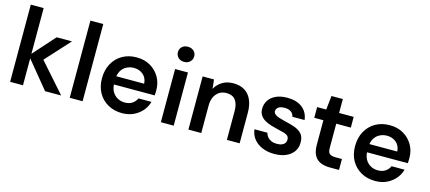

<svg xmlns="http://www.w3.org/2000/svg" viewBox="-55 -1219 3872 1730"><g transform="rotate(15 1881.0 -354.0)"><path d="M392 0 168 -273 367 -496H510L262 -224V-317L542 0ZM66 0V-720H186V0Z M622 0V-720H742V0Z M1112 12Q1037 12 979.5 -20.5Q922 -53 889.5 -110.5Q857 -168 857 -245Q857 -323 889 -382Q921 -441 978.5 -474.5Q1036 -508 1112 -508Q1186 -508 1241 -475.5Q1296 -443 1327 -389Q1358 -335 1358 -267Q1358 -257 1357.5 -245Q1357 -233 1356 -219H943V-296H1237Q1234 -349 1199 -379.5Q1164 -410 1112 -410Q1075 -410 1043.5 -393.5Q1012 -377 993.5 -344.5Q975 -312 975 -262V-233Q975 -187 993 -154.5Q1011 -122 1042 -104.5Q1073 -87 1111 -87Q1152 -87 1180 -105.5Q1208 -124 1222 -155H1343Q1330 -107 1297.5 -69.5Q1265 -32 1218 -10Q1171 12 1112 12Z M1472 0V-496H1592V0ZM1533 -579Q1499 -579 1478 -599.5Q1457 -620 1457 -650Q1457 -681 1478 -700.5Q1499 -720 1533 -720Q1566 -720 1587.5 -700.5Q1609 -681 1609 -650Q1609 -620 1587.5 -599.5Q1566 -579 1533 -579Z M1729 0V-496H1835L1844 -411Q1868 -455 1911.5 -481.5Q1955 -508 2013 -508Q2075 -508 2118 -482.5Q2161 -457 2184 -406.5Q2207 -356 2207 -282V0H2088V-270Q2088 -336 2060.5 -371.5Q2033 -407 1976 -407Q1939 -407 1910.5 -389Q1882 -371 1865.5 -337.5Q1849 -304 1849 -256V0Z M2532 12Q2468 12 2418 -9.5Q2368 -31 2338.5 -69Q2309 -107 2303 -157H2423Q2429 -136 2442.5 -119Q2456 -102 2478.5 -92Q2501 -82 2531 -82Q2560 -82 2579 -90.5Q2598 -99 2606.5 -112.5Q2615 -126 2615 -141Q2615 -165 2602.5 -177Q2590 -189 2565 -196.5Q2540 -204 2506 -211Q2475 -218 2442 -228Q2409 -238 2382 -253.5Q2355 -269 2338.5 -293.5Q2322 -318 2322 -353Q2322 -397 2345 -432.5Q2368 -468 2412 -488Q2456 -508 2518 -508Q2604 -508 2656.5 -467.5Q2709 -427 2718 -354H2604Q2599 -382 2576.5 -398Q2554 -414 2517 -414Q2479 -414 2459 -399.5Q2439 -385 2439 -362Q2439 -347 2452.5 -335Q2466 -323 2490 -315Q2514 -307 2546 -299Q2598 -288 2641 -273Q2684 -258 2710 -230Q2736 -202 2736 -149Q2737 -102 2712 -65.5Q2687 -29 2641 -8.5Q2595 12 2532 12Z M3049 0Q2999 0 2961 -16Q2923 -32 2902.5 -69Q2882 -106 2882 -169V-396H2797V-496H2882L2896 -626H3002V-496H3138V-396H3002V-169Q3002 -131 3018 -116.5Q3034 -102 3074 -102H3134V0Z M3473 12Q3398 12 3340.5 -20.5Q3283 -53 3250.5 -110.5Q3218 -168 3218 -245Q3218 -323 3250 -382Q3282 -441 3339.5 -474.5Q3397 -508 3473 -508Q3547 -508 3602 -475.5Q3657 -443 3688 -389Q3719 -335 3719 -267Q3719 -257 3718.5 -245Q3718 -233 3717 -219H3304V-296H3598Q3595 -349 3560 -379.5Q3525 -410 3473 -410Q3436 -410 3404.5 -393.5Q3373 -377 3354.5 -344.5Q3336 -312 3336 -262V-233Q3336 -187 3354 -154.5Q3372 -122 3403 -104.5Q3434 -87 3472 -87Q3513 -87 3541 -105.5Q3569 -124 3583 -155H3704Q3691 -107 3658.5 -69.5Q3626 -32 3579 -10Q3532 12 3473 12Z"/></g></svg>

Font: DM Sans 24pt SemiBold
Style: Regular
Weight: 600
Designer: Colophon Foundry, Jonny Pinhorn
Foundry: Colophon Foundry
Version: Version 4.004;gftools[0.9.30]